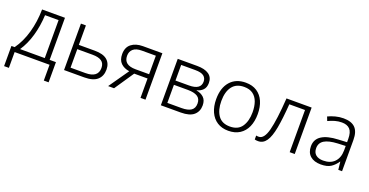

<svg xmlns="http://www.w3.org/2000/svg" viewBox="-31 -1214 3971 2067"><g transform="rotate(20 1954.0 -180.5)"><path d="M458 -532V-50H530V181H475V0H75V181H20V-50H57Q124 -143 159 -267Q194 -391 196 -532ZM247 -485Q241 -359 208.5 -246.5Q176 -134 119 -50H402V-485Z M881 -309Q977 -309 1023 -270Q1069 -231 1069 -160Q1069 -85 1021 -42.5Q973 0 872 0H641V-532H698V-309ZM1012 -158Q1012 -211 977 -235.5Q942 -260 874 -260H698V-48H868Q1012 -48 1012 -158Z M1214 0H1146L1305 -228Q1243 -237 1206.5 -273Q1170 -309 1170 -376Q1170 -454 1220 -493Q1270 -532 1351 -532H1574V0H1517V-222H1364ZM1226 -377Q1226 -271 1362 -271H1517V-483H1357Q1291 -483 1258.5 -454.5Q1226 -426 1226 -377Z M2154 -402Q2154 -351 2127 -322.5Q2100 -294 2057 -284V-281Q2108 -273 2141 -242Q2174 -211 2174 -152Q2174 -83 2127 -41.5Q2080 0 1978 0H1750V-532H1973Q2060 -532 2107 -499.5Q2154 -467 2154 -402ZM2096 -396Q2096 -437 2066.5 -460Q2037 -483 1968 -483H1807V-304H1961Q2096 -304 2096 -396ZM2115 -152Q2115 -207 2077 -231Q2039 -255 1966 -255H1807V-48H1969Q2042 -48 2078.5 -73Q2115 -98 2115 -152Z M2763 -267Q2763 -183 2735.5 -121Q2708 -59 2654.5 -24.5Q2601 10 2524 10Q2450 10 2397 -24Q2344 -58 2315.5 -120.5Q2287 -183 2287 -267Q2287 -396 2351 -469Q2415 -542 2528 -542Q2604 -542 2656.5 -507.5Q2709 -473 2736 -411Q2763 -349 2763 -267ZM2346 -267Q2346 -164 2389.5 -101.5Q2433 -39 2525 -39Q2618 -39 2661 -102Q2704 -165 2704 -267Q2704 -333 2686 -384Q2668 -435 2629 -464Q2590 -493 2527 -493Q2437 -493 2391.5 -433Q2346 -373 2346 -267Z M3284 0H3226V-483H3046Q3034 -315 3014 -207Q2994 -99 2958.5 -47Q2923 5 2865 5Q2840 5 2826 0V-45Q2836 -42 2856 -42Q2917 -42 2948 -161Q2979 -280 2996 -532H3284Z M3648 -541Q3738 -541 3782 -497Q3826 -453 3826 -358V0H3783L3773 -90H3770Q3741 -45 3699.5 -17.5Q3658 10 3584 10Q3507 10 3463 -28.5Q3419 -67 3419 -139Q3419 -219 3484 -260.5Q3549 -302 3673 -307L3770 -312V-349Q3770 -427 3738.5 -460Q3707 -493 3646 -493Q3605 -493 3567 -482Q3529 -471 3491 -453L3473 -499Q3511 -517 3555.5 -529Q3600 -541 3648 -541ZM3680 -265Q3578 -260 3528.5 -229.5Q3479 -199 3479 -139Q3479 -89 3509.5 -63.5Q3540 -38 3594 -38Q3677 -38 3723 -85.5Q3769 -133 3770 -217V-269Z"/></g></svg>

Font: Noto Sans Light
Style: Regular
Weight: 300
Designer: Monotype Design Team
Foundry: Monotype Imaging Inc.
Version: Version 2.007